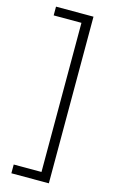

<svg xmlns="http://www.w3.org/2000/svg" viewBox="-133 -767 574 975"><g transform="rotate(15 154.5 -279.0)"><path d="M34 113H180V-671H34V-717H231V159H34Z"/></g></svg>

Font: Noto Sans Lao UI ExtCond Light
Style: Regular
Weight: 300
Width: 2
Designer: Monotype Design Team
Foundry: Monotype Imaging Inc.
Version: Version 2.000; ttfautohint (v1.8.4.7-5d5b)